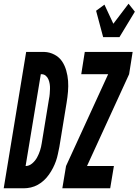

<svg xmlns="http://www.w3.org/2000/svg" viewBox="-63 -1015 747 1035"><path d="M65 0H-43L78 -735H176Q205 -734 230.5 -720.5Q256 -707 271 -685Q286 -663 294 -635Q302 -607 304 -579Q306 -551 303.5 -521Q301 -491 296 -461L257 -223Q253 -204 249 -184.5Q245 -165 238.5 -146.5Q232 -128 222.5 -109.5Q213 -91 201 -74Q189 -57 174 -43Q159 -29 141 -19Q123 -9 103.5 -4.5Q84 0 65 0ZM75 -120Q94 -120 110.5 -134Q127 -148 137 -166.5Q147 -185 153 -204Q159 -223 162 -243L201 -481Q204 -495 205 -508.5Q206 -522 206.5 -535.5Q207 -549 205 -562Q203 -575 198 -587Q193 -599 183.5 -607Q174 -615 160 -615H157ZM493 -815 455 -957 500 -990 548 -887 630 -995 664 -952 581 -815ZM273 0 293 -120 520 -615H375L394 -735H652L633 -615L406 -120H551L531 0Z"/></svg>

Font: Iosevka Heavy Extended Oblique
Style: Regular
Weight: 900
Width: 7
Italic angle: -9°
Monospace: yes
Designer: Belleve Invis
Foundry: Belleve Invis
Version: Version 32.5.0; ttfautohint (v1.8.4)